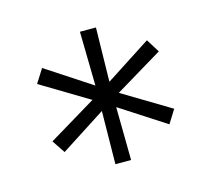

<svg xmlns="http://www.w3.org/2000/svg" viewBox="-68 -779 612 556"><g transform="rotate(-15 238.0 -501.5)"><path d="M214 -303 216 -462 81 -375 55 -414 198 -500 55 -586 81 -627 217 -538 214 -700H262L259 -538L395 -626L420 -586L277 -500L420 -414L395 -374L259 -462L261 -303Z"/></g></svg>

Font: SUSE Light
Style: Regular
Weight: 300
Designer: Rene Bieder
Foundry: SUSE
Version: Version 1.000